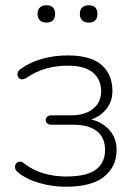

<svg xmlns="http://www.w3.org/2000/svg" viewBox="-20 -703 517 731"><path d="M231 8Q179 8 129 -6.5Q79 -21 47 -48Q40 -54 38 -61Q36 -68 38 -74Q40 -80 45 -84Q50 -88 57.5 -87.5Q65 -87 73 -80Q105 -55 146 -43Q187 -31 231 -31Q311 -31 345.5 -57.5Q380 -84 380 -132Q380 -179 349 -203.5Q318 -228 261 -228H176Q166 -228 160 -233Q154 -238 154 -246Q154 -254 160 -259Q166 -264 176 -264H253Q303 -264 334 -288.5Q365 -313 365 -356Q365 -400 334 -426.5Q303 -453 238 -453Q194 -453 155.5 -442Q117 -431 83 -408Q71 -400 62.5 -401Q54 -402 49.5 -409Q45 -416 47 -425Q49 -434 58 -440Q94 -466 140 -479Q186 -492 238 -492Q325 -492 366.5 -456Q408 -420 408 -356Q408 -309 375 -277Q342 -245 289 -240V-252Q348 -252 386 -218.5Q424 -185 424 -132Q424 -69 376.5 -30.5Q329 8 231 8ZM318 -617Q302 -617 293 -625.5Q284 -634 284 -650Q284 -666 293 -674.5Q302 -683 318 -683Q334 -683 342.5 -674.5Q351 -666 351 -650Q351 -634 342.5 -625.5Q334 -617 318 -617ZM157 -617Q141 -617 132 -625.5Q123 -634 123 -650Q123 -666 132 -674.5Q141 -683 157 -683Q173 -683 181.5 -674.5Q190 -666 190 -650Q190 -634 181.5 -625.5Q173 -617 157 -617Z"/></svg>

Font: Nunito ExtraLight
Style: Regular
Weight: 200
Designer: Vernon Adams
Foundry: Vernon Adams
Version: Version 3.602;April 4, 2023;FontCreator 14.0.0.2856 64-bit